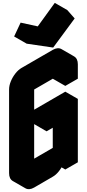

<svg xmlns="http://www.w3.org/2000/svg" viewBox="-20 -1261 603 1332"><path d="M217 -740 433 -865Q467 -885 493.5 -870Q520 -855 520 -815V-715L433 -665V-765L217 -640V-60L433 -185V-425L303 -350V-450L520 -575V-135L433 -85V-185Q433 -159 421 -129Q409 -99 389 -73.5Q369 -48 346 -35L217 40Q182 60 156 45Q130 30 130 -10V-590Q130 -617 142 -646.5Q154 -676 174 -701.5Q194 -727 217 -740ZM349 -931 165 -958 210 -1054 328 -1028 447 -1191 498 -1133ZM433 -185V-85L346 -135V-235ZM433 -425V-185L346 -235V-475ZM433 -765V-665L346 -715V-815ZM447 -1191 328 -1028 242 -1078 360 -1241ZM328 -1028 210 -1054 123 -1104 242 -1078ZM520 -575 303 -450 217 -500 433 -625ZM303 -450V-350L217 -400V-500ZM433 -185 217 -60 130 -110 346 -235ZM494 -870Q467 -885 433 -865L217 -740Q194 -727 174 -701.5Q154 -676 142 -646.5Q130 -617 130 -590V-10Q130 30 156 45L69 -5Q43 -20 43 -60V-640Q43 -667 55 -696.5Q67 -726 87 -751.5Q107 -777 130 -790L346 -915Q381 -935 407 -920ZM210 -1054 165 -958 78 -1008 123 -1104Z"/></svg>

Font: Nabla Normal
Style: Regular
Weight: 400
Designer: Arthur Reinders Folmer
Version: Version 1.000